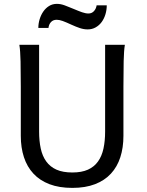

<svg xmlns="http://www.w3.org/2000/svg" viewBox="-20 -940 743 973"><path d="M612.8 -712.9Q607.9 -683.6 606.7 -630.1Q605.5 -576.7 605.5 -500.5V-251.5Q605.5 -191.9 589.8 -143.3Q574.2 -94.7 542.2 -60.1Q510.3 -25.4 461.4 -6.6Q412.6 12.2 346.7 12.2Q279.8 12.2 230.7 -6.6Q181.6 -25.4 149.4 -60.1Q117.2 -94.7 101.3 -143.3Q85.4 -191.9 85.4 -251.5V-500.5Q85.4 -572.8 84.2 -628.2Q83 -683.6 78.1 -712.9H178.2V-273.4Q178.2 -225.6 186.5 -187.3Q194.8 -148.9 214.4 -121.8Q233.9 -94.7 266.1 -80.3Q298.3 -65.9 346.7 -65.9Q394 -65.9 425.8 -80.3Q457.5 -94.7 476.8 -121.8Q496.1 -148.9 504.4 -187.3Q512.7 -225.6 512.7 -273.4V-712.9ZM174.3 -798.3Q174.3 -820.8 180.9 -842.5Q187.5 -864.3 199.5 -881.6Q211.4 -898.9 228.8 -909.7Q246.1 -920.4 268.1 -920.4Q278.3 -920.4 288.1 -918.5Q297.9 -916.5 307.9 -912.8Q317.9 -909.2 328.9 -904.5Q339.8 -899.9 352.5 -895Q365.7 -889.6 376.2 -885.3Q386.7 -880.9 395.8 -877.9Q404.8 -875 412.6 -873.3Q420.4 -871.6 428.2 -871.6Q445.3 -871.6 456.3 -883.8Q467.3 -896 469.7 -913.1H521Q521 -889.6 514.4 -867.7Q507.8 -845.7 495.4 -828.6Q482.9 -811.5 464.8 -801.3Q446.8 -791 424.3 -791Q404.8 -791 385 -797.6Q365.2 -804.2 342.8 -814.5Q314.5 -827.6 297.6 -833.7Q280.8 -839.8 267.1 -839.8Q249 -839.8 238.3 -828.1Q227.5 -816.4 225.6 -798.3Z"/></svg>

Font: Andika APac
Style: Regular
Weight: 400
Designer: Victor Gaultney, Annie Olsen, Julie Remington, Don Collingsworth, Eric Hays, Becca Hirsbrunner
Foundry: SIL International
Version: Version 5.000